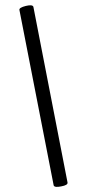

<svg xmlns="http://www.w3.org/2000/svg" viewBox="-114 -773 440 972"><g transform="rotate(5 105.5 -287.0)"><path d="M210.4 165.5Q199.2 165.5 196.8 158.7L-53.2 -710.4Q-56.6 -721.7 -22.9 -733.4Q-6.8 -738.8 2.4 -738.8Q14.2 -738.8 16.1 -731.4L265.6 138.7Q269 151.9 234.9 161.1Q219.7 165.5 210.4 165.5Z"/></g></svg>

Font: JuniusX
Style: Bold
Weight: 700
Designer: Peter S. Baker
Foundry: Briery Creek Software
Version: Version 1.004